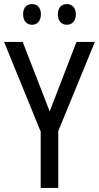

<svg xmlns="http://www.w3.org/2000/svg" viewBox="-20 -919 484 939"><path d="M93 -849C93 -815 112 -798 137 -798C161 -798 180 -815 180 -849C180 -883 161 -899 137 -899C112 -899 93 -884 93 -849ZM263 -849C263 -815 282 -798 307 -798C331 -798 351 -815 351 -849C351 -883 331 -899 307 -899C283 -899 263 -884 263 -849ZM223 -374 91 -714H0L179 -275V0H265V-278L444 -714H354Z"/></svg>

Font: Noto Sans Bengali Condensed
Style: Regular
Weight: 400
Width: 3
Designer: Jelle Bosma - Monotype Design Team
Foundry: Monotype Imaging Inc.
Version: Version 2.003